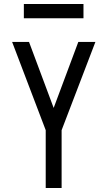

<svg xmlns="http://www.w3.org/2000/svg" viewBox="-20 -946 540 966"><path d="M210 0H290V-291L460 -735H374L250 -403L126 -735H41L210 -291ZM100 -854H400V-926H100Z"/></svg>

Font: Iosevka SS09
Style: Regular
Weight: 400
Monospace: yes
Designer: Belleve Invis
Foundry: Belleve Invis
Version: Version 5.2.1; ttfautohint (v1.8.3)